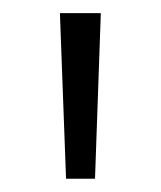

<svg xmlns="http://www.w3.org/2000/svg" viewBox="-20 -705 244 291"><path d="M70.8 -685.1H132.8L124 -434.1H80.1Z"/></svg>

Font: FiraSans-Light
Style: Regular
Weight: 300
Designer: Carrois Corporate & Edenspiekermann AG
Foundry: Carrois Corporate GbR & Edenspiekermann AG
Version: Version 3.106;PS 003.106;hotconv 1.0.70;makeotf.lib2.5.58329